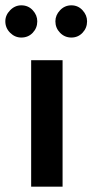

<svg xmlns="http://www.w3.org/2000/svg" viewBox="-43 -701 347 721"><path d="M74 0V-475H192V0ZM-23 -621Q-23 -644 -5 -662.5Q13 -681 37 -681Q63 -681 80 -662.5Q97 -644 97 -621Q97 -596 80 -578Q63 -560 37 -560Q13 -560 -5 -578Q-23 -596 -23 -621ZM165 -621Q165 -644 182.5 -662.5Q200 -681 225 -681Q250 -681 267 -662.5Q284 -644 284 -621Q284 -596 267 -578Q250 -560 225 -560Q200 -560 182.5 -578Q165 -596 165 -621Z"/></svg>

Font: Ek Mukta SemiBold
Style: Regular
Weight: 600
Designer: Girish Dalvi and Yashodeep Gholap
Foundry: Ek Type
Version: Version 2.538;PS 1.002;hotconv 16.6.51;makeotf.lib2.5.65220;